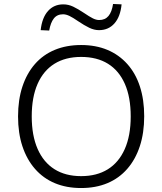

<svg xmlns="http://www.w3.org/2000/svg" viewBox="-20 -940 818 968"><path d="M389 8Q315 8 256.5 -16.5Q198 -41 156.5 -88.5Q115 -136 93 -202.5Q71 -269 71 -353Q71 -437 93 -503.5Q115 -570 156 -617Q197 -664 256 -688.5Q315 -713 389 -713Q463 -713 521.5 -688.5Q580 -664 622 -617Q664 -570 685.5 -503.5Q707 -437 707 -354Q707 -270 685 -203Q663 -136 621.5 -88.5Q580 -41 521.5 -16.5Q463 8 389 8ZM389 -52Q468 -52 523.5 -86.5Q579 -121 609 -188.5Q639 -256 639 -353Q639 -450 609.5 -517Q580 -584 524.5 -618.5Q469 -653 389 -653Q310 -653 254.5 -618.5Q199 -584 169.5 -517Q140 -450 140 -353Q140 -257 169.5 -189.5Q199 -122 254.5 -87Q310 -52 389 -52ZM228 -786 185 -788Q192 -851 222 -884.5Q252 -918 299 -918Q325 -918 349 -906.5Q373 -895 403 -875Q431 -856 448 -847.5Q465 -839 480 -839Q510 -839 527 -859.5Q544 -880 550 -920L593 -918Q587 -856 557 -822Q527 -788 479 -788Q455 -788 430 -800Q405 -812 374 -833Q348 -851 330.5 -859.5Q313 -868 298 -868Q268 -868 251.5 -847Q235 -826 228 -786Z"/></svg>

Font: Nunito Sans 10pt Light
Style: Regular
Weight: 300
Designer: Vernon Adams
Foundry: Vernon Adams
Version: Version 3.101;gftools[0.9.27]